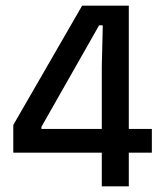

<svg xmlns="http://www.w3.org/2000/svg" viewBox="-20 -659 572 679"><path d="M340 0V-424L343.5 -569.5H330.5L126.5 -210.5V-166.5L88 -203H517V-119H27V-217L270.5 -639H435.5V0Z"/></svg>

Font: Anek Bangla Medium Medium
Style: Regular
Weight: 500
Version: Version 1.003